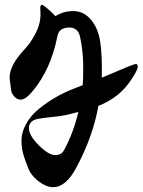

<svg xmlns="http://www.w3.org/2000/svg" viewBox="-20 -790 591 796"><path d="M525 -461Q477 -386 388 -351Q365 -224 299 -100Q255 -14 200 -14Q169 -14 133 -44Q108 -66 99 -88Q86 -119 77.5 -147Q69 -175 69 -208.5Q69 -242 89 -277.5Q109 -313 143 -340Q203 -389 282 -421L323 -437Q325 -456 325 -514.5Q325 -573 313 -632Q306 -676 267 -676Q249 -676 235 -668Q221 -660 217 -635Q190 -503 117 -414Q87 -377 65.5 -377Q44 -377 29 -405Q26 -413 24.5 -428.5Q23 -444 21.5 -453Q20 -462 20 -470Q20 -520 84 -588Q108 -614 128 -652.5Q148 -691 148 -732L147 -757Q147 -770 154 -770Q163 -770 210 -723Q242 -744 284.5 -744Q327 -744 357 -708.5Q387 -673 395.5 -616.5Q404 -560 402 -468Q535 -525 543 -525Q551 -525 551 -512.5Q551 -500 525 -461ZM258 -314Q237 -309 196.5 -305Q156 -301 137 -297Q100 -290 100 -259Q100 -228 141 -187.5Q182 -147 208.5 -147Q235 -147 245 -167Q283 -235 305 -326Z"/></svg>

Font: Zhi Mang Xing
Style: Regular
Weight: 400
Designer: ZhongQi
Foundry: ZhongQi
Version: Version 2.001